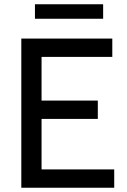

<svg xmlns="http://www.w3.org/2000/svg" viewBox="-20 -881 594 901"><path d="M80 -700H507V-614H175V-409H439V-323H175V-86H516V0H80ZM144 -861H464V-793H144Z"/></svg>

Font: Cabin
Style: Regular
Weight: 400
Designer: Pablo Impallari
Foundry: Pablo Impallari. http://www.impallari.com Igino Marini. http://www.ikern.com
Version: Version 2.001